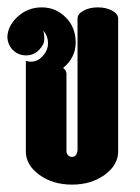

<svg xmlns="http://www.w3.org/2000/svg" viewBox="-20 -500 380 520"><path d="M151 -316Q160 -309 160 -300V-90Q160 -84 164.5 -79.5Q169 -75 175 -75Q181 -75 185 -79.5Q189 -84 189 -90H190V-450Q190 -462 206 -471Q222 -480 245 -480Q268 -480 284 -471Q300 -462 300 -450V-90Q300 -53 263.5 -26.5Q227 0 175 0Q123 0 86.5 -26.5Q50 -53 50 -90V-335Q75 -328 92.5 -345Q110 -362 110 -382.5Q110 -403 97 -417Q100 -409 100 -394Q100 -379 85.5 -364.5Q71 -350 51 -350Q31 -350 16.5 -363Q2 -376 0 -398Q0 -429 27.5 -454.5Q55 -480 93 -480Q131 -480 158 -453Q185 -426 185 -385Q185 -344 151 -316Z"/></svg>

Font: SOV_ThonBuri
Style: Book
Weight: 400
Version: Version 1.00